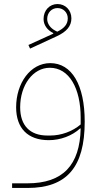

<svg xmlns="http://www.w3.org/2000/svg" viewBox="-20 -692 485 952"><path d="M129 -451 261 -512C311 -535 334 -563 334 -601C334 -642 304 -672 265 -672C226 -672 196 -641 196 -598C196 -568 214 -543 244 -528V-525L121 -469ZM214 -598C214 -629 236 -652 265 -652C294 -652 316 -630 316 -601C316 -572 299 -552 264 -535L254 -540C229 -553 214 -575 214 -598ZM40 240H116C311 240 400 137 400 -89C400 -271 336 -379 229 -379C131 -379 60 -280 60 -160C60 -57 117 3 222 3C280 3 338 -19 377 -55H380C376 127 292 217 116 217H40ZM229 -20H215C128 -20 80 -70 80 -160C80 -271 144 -356 227 -356C323 -356 380 -254 380 -109V-75C339 -40 283 -20 229 -20Z"/></svg>

Font: IBM Plex Arabic Thin
Style: Regular
Weight: 100
Designer: Mike Abbink, Paul van der Laan, Pieter van Rosmalen, Wael Morcos, Khajak Apelian
Foundry: Bold Monday
Version: Version 1.0